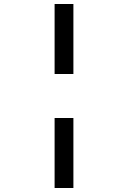

<svg xmlns="http://www.w3.org/2000/svg" viewBox="-20 -780 640 960"><path d="M347 -760H253V-410H347ZM347 -190H253V160H347Z"/></svg>

Font: Kode Mono Medium
Style: Regular
Weight: 500
Monospace: yes
Designer: Isa Ozler
Foundry: Kadena LLC
Version: Version 1.206;gftools[0.9.28]